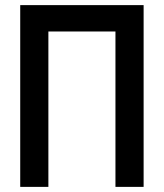

<svg xmlns="http://www.w3.org/2000/svg" viewBox="-20 -730 640 750"><path d="M59 0V-710H541V0H431V-607H169V0Z"/></svg>

Font: Geist Mono SemiBold
Style: Regular
Weight: 600
Monospace: yes
Designer: Basement.studio, Andrés Briganti, Mateo Zaragoza
Foundry: Basement.studio, Vercel, Andrés Briganti, Guido Ferreyra, Mateo Zaragoza
Version: Version 1.500; ttfautohint (v1.8.4.7-5d5b)